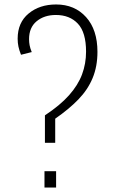

<svg xmlns="http://www.w3.org/2000/svg" viewBox="-20 -839 506 859"><path d="M181 -200V-323Q249 -368 289 -413Q329 -458 347 -506Q365 -554 365 -608Q365 -694 328.5 -733Q292 -772 230 -772Q178 -772 144 -744Q110 -716 110 -664Q110 -650 112.5 -636.5Q115 -623 122 -606L74 -594Q66 -614 62.5 -630.5Q59 -647 59 -666Q59 -738 108 -778.5Q157 -819 231 -819Q314 -819 365 -762.5Q416 -706 416 -607Q416 -542 394.5 -490Q373 -438 331 -394.5Q289 -351 227 -308V-200ZM179 0V-73H231V0Z"/></svg>

Font: Oswald ExtraLight
Style: Regular
Weight: 250
Designer: Vernon Adams
Foundry: Vernon Adams
Version: Version 4.103;gftools[0.9.33.dev8+g029e19f]